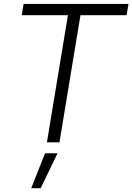

<svg xmlns="http://www.w3.org/2000/svg" viewBox="-20 -748 695 1009"><path d="M94.2 -668 104 -727.5H655.3L645 -668H402.8L292.5 0H226.6L336.9 -668ZM144 241.2 216.8 57.6H282.2L193.8 241.2Z"/></svg>

Font: Inter Display Light
Style: Italic
Weight: 300
Italic angle: -9.39999°
Designer: Rasmus Andersson
Foundry: rsms
Version: Version 4.000;git-a52131595